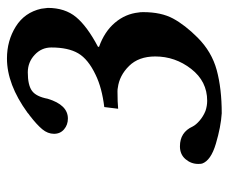

<svg xmlns="http://www.w3.org/2000/svg" viewBox="-73 -577 660 554"><g transform="rotate(-90 257.0 -300.0)"><path d="M325.2 -549.8Q288.6 -549.8 272 -537.8Q255.4 -525.9 249 -492.2Q231.4 -434.1 191.9 -434.1Q173.8 -434.1 160.9 -445.1Q147.9 -456.1 147.9 -474.1Q147.9 -492.2 161.1 -508.1Q174.3 -523.9 200.2 -543.9Q206.1 -547.9 209 -550.8Q290.5 -609.9 365.2 -609.9Q416.5 -609.9 457.3 -584.5Q498 -559.1 508.8 -511.2Q511.2 -494.1 511.2 -492.2Q511.2 -442.4 484.6 -410.4Q458 -378.4 398.9 -347.2V-344.2Q442.9 -328.6 468.5 -298.3Q494.1 -268.1 498 -230Q499 -226.1 499 -216.8Q499 -165 480.5 -130.6Q461.9 -96.2 425.8 -60.1Q384.8 -19 331.5 -4.6Q278.3 9.8 207 9.8Q168 7.3 119.4 -7.1Q70.8 -21.5 62 -46.9Q61 -50.8 61 -58.1Q61 -78.6 74.7 -94.7Q88.4 -110.8 111.8 -110.8Q152.3 -110.8 168.9 -74.2Q173.8 -64.5 186 -54Q198.2 -43.5 213.9 -37.1Q228.5 -32.2 243.2 -32.2Q299.3 -32.2 335.2 -78.4Q371.1 -124.5 371.1 -182.1Q371.1 -230 343.5 -257.8Q315.9 -285.6 280.8 -290Q276.9 -291 270 -291Q239.3 -291 220.2 -289.1L225.1 -329.1Q280.8 -335.9 317.9 -354Q363.3 -375.5 380.1 -404.3Q397 -433.1 397 -481.9Q397 -510.3 375.7 -530Q354.5 -549.8 325.2 -549.8Z"/></g></svg>

Font: Common Serif
Style: Bold Italic
Weight: 700
Italic angle: -12°
Designer: Philipp H. Poll, Khaled Hosny
Foundry: Stefan Peev, Context Ltd.
Version: Version 1.026